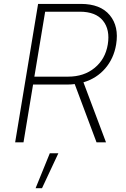

<svg xmlns="http://www.w3.org/2000/svg" viewBox="-20 -748 664 1009"><path d="M59.6 0 180.2 -727.5H404.8Q507.8 -727.5 556.9 -668.2Q606 -608.9 590.3 -514.2Q578.1 -440.9 533 -388.4Q487.8 -335.9 418.5 -315.4L537.1 0H487.3L372.6 -306.2Q354 -303.7 334.5 -303.7H153.8L103.5 0ZM160.6 -345.2H337.9Q421.4 -345.2 477.5 -391.4Q533.7 -437.5 546.4 -514.2Q559.1 -592.3 521 -639.4Q482.9 -686.5 399.4 -686.5H217.3ZM167 241.2 241.7 57.6H286.6L200.7 241.2Z"/></svg>

Font: Inter Extra Light
Style: Italic
Weight: 200
Italic angle: -9.39999°
Designer: Rasmus Andersson
Foundry: rsms
Version: Version 4.000;git-3c8e0fc